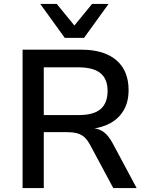

<svg xmlns="http://www.w3.org/2000/svg" viewBox="-20 -958 752 978"><path d="M95 0V-705H394Q510 -705 572.5 -651.5Q635 -598 635 -499Q635 -440 611 -398Q587 -356 543.5 -331.5Q500 -307 440 -301L444 -306L460 -304Q489 -301 511.5 -283Q534 -265 554 -228L676 0H557L439 -220Q425 -246 409 -260Q393 -274 371.5 -279.5Q350 -285 320 -285H203V0ZM203 -372H382Q457 -372 492.5 -402.5Q528 -433 528 -495Q528 -556 491.5 -585.5Q455 -615 379 -615H203ZM310 -765 185 -938H269L359 -828L449 -938H533L408 -765Z"/></svg>

Font: Nunito Sans 9pt SemiBold
Style: Regular
Weight: 600
Version: Version 3.101;gftools[0.9.27]